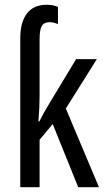

<svg xmlns="http://www.w3.org/2000/svg" viewBox="-20 -785 439 805"><path d="M223 -756V-684Q204 -692 188 -692Q165 -692 155.5 -676.5Q146 -661 146 -620V-383Q146 -334 141 -276H145Q165 -315 179 -338L299 -537H386L256 -330L395 0H308L201 -265L146 -199V0H65V-624Q65 -692 93 -728.5Q121 -765 175 -765Q203 -765 223 -756Z"/></svg>

Font: Noto Sans UI Cond
Style: Regular
Weight: 400
Width: 3
Designer: Monotype Design Team
Foundry: Monotype Imaging Inc.
Version: Version 1.001